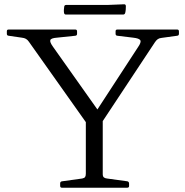

<svg xmlns="http://www.w3.org/2000/svg" viewBox="-20 -877 865 897"><path d="M381 0V-333H460V0ZM115 -682Q109 -691 101 -695.5Q93 -700 82 -701L20 -710Q12 -711 12 -719V-731Q12 -739 20 -739H332Q340 -739 340 -730V-719Q340 -711 332 -710L246 -701Q218 -699 215 -689.5Q212 -680 228 -658L456 -336L404 -318L625 -657Q641 -680 635.5 -689Q630 -698 602 -701L528 -710Q520 -711 520 -719V-731Q520 -739 528 -739H808Q816 -739 816 -730V-719Q816 -711 808 -710L735 -700Q724 -699 717 -694Q710 -689 704 -680L440 -281H399ZM269 0Q261 0 261 -9V-20Q261 -29 270 -30L364 -43Q374 -45 377.5 -50Q381 -55 381 -66V-217H460V-64Q460 -53 465 -48.5Q470 -44 480 -43L575 -30Q583 -28 583 -19V-8Q583 0 574 0ZM280 -846Q281 -854 290 -854H485L560 -857Q568 -857 568 -848Q568 -841 567.5 -833Q567 -825 565 -817Q563 -809 555 -809H288Q280 -809 279 -818Q278 -825 278.5 -832Q279 -839 280 -846Z"/></svg>

Font: Hahmlet Light
Style: Regular
Weight: 300
Designer: Minjoo Ham & Mark Frömberg
Foundry: hypertype
Version: Version 1.002